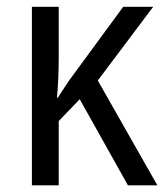

<svg xmlns="http://www.w3.org/2000/svg" viewBox="-20 -556 498 576"><path d="M439.5 -535.6 273.4 -314.5 452.1 0H363.8L219.2 -258.3L156.2 -192.9V0H75.7V-535.6H156.2V-387.7Q156.2 -353 154.8 -320.1Q153.3 -287.1 150.9 -263.2H153.8Q162.1 -276.9 171.1 -290Q180.2 -303.2 188 -315.4L349.6 -535.6Z"/></svg>

Font: Open Sans SemiCondensed
Style: Regular
Weight: 400
Width: 4
Designer: Monotype Design Team
Foundry: Monotype Imaging Inc.
Version: Version 3.000